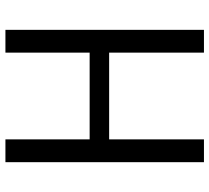

<svg xmlns="http://www.w3.org/2000/svg" viewBox="-52 -719 771 707"><g transform="rotate(-90 333.5 -365.5)"><path d="M89.8 0V-731H173.8V-420.9H493.2V-731H577.1V0H493.2V-349.1H173.8V0Z"/></g></svg>

Font: Shanggu Mono N
Style: Regular
Weight: 350
Designer: GuiWonder
Version: Version 1.021